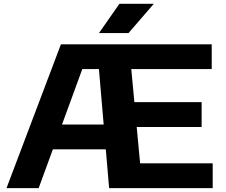

<svg xmlns="http://www.w3.org/2000/svg" viewBox="-20 -968 1161 988"><path d="M13.5 0 293.5 -740H1069.5V-612.5H655.5L671.5 -442.5H1017.5V-314.5H683.5L701 -127.5H1074.5V0H541.5L524.5 -199.5H252L179 0ZM403.5 -612.5 299 -327H513.5L489 -612.5ZM489.5 -798 594.5 -948.5H771.5L641.5 -798Z"/></svg>

Font: Encode Sans Expanded
Style: Bold
Weight: 700
Width: 7
Designer: Multiple Designers
Foundry: Impallari Type
Version: Version 3.000; ttfautohint (v1.8.3) -l 8 -r 50 -G 200 -x 14 